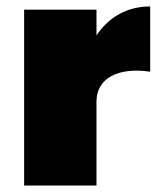

<svg xmlns="http://www.w3.org/2000/svg" viewBox="-20 -577 497 597"><path d="M280 -467V-547H55V0H280V-261C280 -333 346 -369 447 -354V-557C376 -557 318 -524 280 -467Z"/></svg>

Font: Montserrat-Arabic Black
Style: Regular
Weight: 900
Designer: Mohamed Gaber
Foundry: Kief Type Foundry
Version: Version 5.008;PS 005.008;hotconv 1.0.88;makeotf.lib2.5.64775